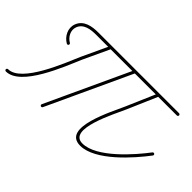

<svg xmlns="http://www.w3.org/2000/svg" viewBox="-90 -848 1157 1157"><g transform="rotate(45 488.0 -270.0)"><path d="M150.9 -385.2C150.9 -385.2 150.9 -385.2 150.9 -385.2C119.4 -403.2 97.8 -441.4 111.2 -477.4C129.2 -525.6 184.5 -531.5 229 -531.5C458 -531.5 687 -531.5 916 -531.5C921.2 -531.5 925.5 -535.7 925.5 -541C925.5 -546.2 921.2 -550.5 916 -550.5C916 -550.5 916 -550.5 916 -550.5C687 -550.5 458 -550.5 229 -550.5C175.7 -550.5 114.6 -540.9 93.4 -484.1C76.7 -439.3 101.8 -391.4 141.4 -368.7C146 -366.1 151.8 -367.6 154.4 -372.2C157 -376.7 155.4 -382.6 150.9 -385.2ZM350 -549.6C345.3 -551.8 339.6 -549.7 337.4 -545C310.5 -487.3 283.6 -429.7 256.7 -372C256.7 -372 256.7 -372 256.7 -371.9C256.7 -371.8 256.6 -371.8 256.6 -371.8C216.2 -278.6 113 -9.5 0 -9.5C-5.2 -9.5 -9.5 -5.2 -9.5 0C-9.5 5.2 -5.2 9.5 0 9.5C126.9 9.5 229.7 -261.8 274.1 -364.2C274.1 -364.2 274 -364.2 274 -364.1C274 -364 274 -364 274 -364C300.8 -421.6 327.7 -479.3 354.6 -536.9C356.8 -541.7 354.8 -547.3 350 -549.6ZM543.4 -545C543.4 -545 543.4 -545 543.4 -545C459.5 -364.8 375.6 -184.5 292.5 -4C290.3 0.8 292.4 6.4 297.2 8.6C301.9 10.8 307.6 8.7 309.8 4C309.8 4 309.8 4 309.8 4C392.9 -176.6 476.7 -356.8 560.6 -536.9C562.8 -541.7 560.8 -547.4 556 -549.6C551.3 -551.8 545.6 -549.7 543.4 -545ZM754.8 -549.7C750 -551.8 744.4 -549.5 742.3 -544.7C714.2 -479.7 686.1 -414.8 658 -349.8C625.4 -274.5 473.2 9.5 633 9.5C761 9.5 916.5 -168.4 984.6 -258.8C987.7 -263 986.9 -268.9 982.7 -272.1C978.5 -275.2 972.6 -274.4 969.4 -270.2C906 -186 752.9 -9.5 633 -9.5C504.6 -9.5 647.4 -277.4 675.4 -342.2C703.5 -407.2 731.6 -472.2 759.7 -537.2C761.8 -542 759.6 -547.6 754.8 -549.7Z"/></g></svg>

Font: FRB American Cursive Extralight
Style: Italic
Weight: 200
Italic angle: -25°
Version: Version 2.0;Modular Font Editor K font №1